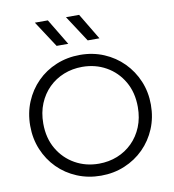

<svg xmlns="http://www.w3.org/2000/svg" viewBox="-101 -1038 1037 1143"><g transform="rotate(-10 418.0 -467.0)"><path d="M418 15Q340.5 15 273.8 -12.8Q207 -40.5 157.8 -90Q108.5 -139.5 80.8 -206Q53 -272.5 53 -350Q53 -428 80.8 -494.5Q108.5 -561 157.8 -610.5Q207 -660 273.8 -687.5Q340.5 -715 418 -715Q495 -715 561.5 -687Q628 -659 677.5 -609Q727 -559 754.8 -492.8Q782.5 -426.5 782.5 -350Q782.5 -272.5 754.8 -206Q727 -139.5 677.5 -90Q628 -40.5 561.5 -12.8Q495 15 418 15ZM418 -57.5Q477.5 -57.5 529.5 -78.2Q581.5 -99 620.5 -137.8Q659.5 -176.5 681.5 -230.2Q703.5 -284 703.5 -350Q703.5 -438 665.2 -503.8Q627 -569.5 562.2 -606Q497.5 -642.5 418 -642.5Q358.5 -642.5 306.5 -621.8Q254.5 -601 215.5 -562.5Q176.5 -524 154.2 -470.2Q132 -416.5 132 -350Q132 -262 170.5 -196.2Q209 -130.5 273.8 -94Q338.5 -57.5 418 -57.5ZM549.5 -792H478.5L375 -950.5H454.5ZM361 -792H290.5L187 -950.5H265.5Z"/></g></svg>

Font: Geologica Cursive ExtraLight
Style: Regular
Weight: 250
Designer: Sindre Bremnes, Frode Helland
Foundry: Monokrom Skriftforlag AS
Version: Version 1.010;gftools[0.9.28]